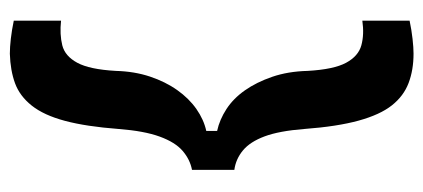

<svg xmlns="http://www.w3.org/2000/svg" viewBox="-255 -478 860 390"><g transform="rotate(-90 175.0 -283.0)"><path d="M25 -237V-323Q46 -327 63.5 -342Q81 -357 92.5 -388.5Q104 -420 108 -472Q113 -538 124.5 -581Q136 -624 155.5 -648.5Q175 -673 201 -682.5Q227 -692 261 -693Q274 -693 291.5 -691Q309 -689 328 -685V-589Q300 -592 278 -586.5Q256 -581 242.5 -556Q229 -531 226 -478Q225 -440 214.5 -408.5Q204 -377 187 -353Q170 -329 148.5 -314Q127 -299 104 -294V-272Q127 -267 148.5 -253Q170 -239 186.5 -215.5Q203 -192 214 -160Q225 -128 226 -88Q229 -35 242.5 -10Q256 15 278 21Q300 27 328 23V119Q309 123 291 125Q273 127 261 127Q228 127 201.5 117Q175 107 156 83Q137 59 125 15.5Q113 -28 108 -95Q104 -146 93 -175.5Q82 -205 64.5 -219.5Q47 -234 25 -237Z"/></g></svg>

Font: Bricolage Grotesque 17pt SemiBold
Style: Regular
Weight: 600
Version: Version 1.001;gftools[0.9.33.dev8+g029e19f]